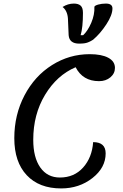

<svg xmlns="http://www.w3.org/2000/svg" viewBox="-20 -1029 690 1074"><path d="M423 -785Q368 -785 364 -832L360 -925Q357 -969 330 -990Q360 -1009 393 -1009Q418 -1009 431 -997.5Q444 -986 444 -957Q444 -875 431 -832H445Q471 -856 490.5 -901.5Q510 -947 508 -991Q510 -998 529.5 -1003.5Q549 -1009 572 -1009Q609 -1009 609 -982Q609 -945 575 -893Q541 -841 501 -807Q500 -806 493.5 -802.5Q487 -799 485.5 -798Q484 -797 478 -794.5Q472 -792 469.5 -791Q467 -790 461 -788.5Q455 -787 450 -786.5Q445 -786 438 -785.5Q431 -785 423 -785ZM322 25Q199 25 129.5 -49Q60 -123 60 -256Q60 -387 117 -495.5Q174 -604 271 -665Q368 -726 482 -726Q548 -726 585.5 -706Q623 -686 623 -649Q623 -618 597.5 -596.5Q572 -575 534 -575Q443 -575 403 -653Q298 -608 232 -498.5Q166 -389 166 -247Q166 -148 205.5 -92Q245 -36 315 -36Q395 -36 445 -92Q495 -148 501 -234Q571 -234 571 -171Q571 -91 497 -33Q423 25 322 25Z"/></svg>

Font: Lemonada Light
Style: Regular
Weight: 300
Designer: Mohamed Gaber (Arabic), Eduardo Tunni (Latin)
Foundry: Kief Type Foundry
Version: Version 4.004